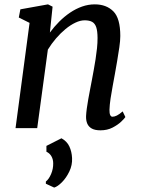

<svg xmlns="http://www.w3.org/2000/svg" viewBox="-20 -588 646 881"><path d="M208.9 -438.6Q228.2 -465.1 251.7 -488.6Q275.1 -512.1 301.6 -530Q328.2 -547.9 356.7 -558Q385.2 -568 414.9 -568Q468 -568 500 -536.1Q532 -504.3 532 -422.8Q532 -401.6 527.5 -370.6Q523.1 -339.6 517.4 -306.8Q511.8 -274 506.9 -247Q502.5 -222 497 -193Q491.5 -164.1 487.3 -135.8Q483.1 -107.5 482.3 -84.8Q482 -67.9 485.7 -60.1Q489.4 -52.4 495.9 -52.4Q505.4 -52.4 516.5 -58Q527.6 -63.6 542.9 -76.8L555.3 -50.9Q551.7 -44.8 536.2 -29.9Q520.7 -15.1 496.4 -2.5Q472.2 10 440.8 10Q416.4 10 401.7 2.1Q387 -5.9 380.6 -20.4Q374.2 -35 374.9 -55.3Q375.6 -70.5 378.3 -90.5Q380.9 -110.4 385 -132.7Q389.1 -155.1 393.4 -177.7Q397.8 -200.3 401.6 -220.6Q405.5 -241.7 410 -266Q414.6 -290.3 418.5 -316Q422.5 -341.7 425.1 -366.6Q427.7 -391.6 427.6 -413.8Q427.4 -445.6 421.6 -463Q415.7 -480.4 402.9 -487.6Q390 -494.8 368.3 -494.8Q348.5 -494.8 325.9 -484Q303.3 -473.3 280.6 -454.7Q257.9 -436 237 -411.7Q216.1 -387.3 199.6 -360.3L150.7 0H51.3L115.7 -483L66.2 -507.7L73.5 -545.2L200.2 -568L221.3 -557.4ZM228.6 272.7 190.4 255 190.5 244.9Q204.4 234.2 214.5 210.4Q224.6 186.6 224.1 161.4Q224 142.7 215.7 128.7Q207.4 114.7 193 108.2V81.4L262 46.5Q287.2 60.2 298.2 83.9Q309.3 107.6 310.7 137.3Q312.3 169.5 298.2 198.8Q284.1 228.2 264.3 248.1Q244.4 268.1 228.6 272.7Z"/></svg>

Font: Merriweather Light
Style: Italic
Weight: 300
Italic angle: -7.8°
Designer: Eben Sorkin
Foundry: Eben Sorkin
Version: Version 2.101